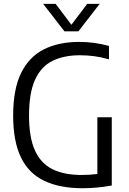

<svg xmlns="http://www.w3.org/2000/svg" viewBox="-20 -966 664 992"><path d="M407 6.5Q289 6.5 209 -31.5Q129 -69.5 88.5 -152.2Q48 -235 48 -369Q48 -505.5 89.2 -589.2Q130.5 -673 207 -711.2Q283.5 -749.5 389.5 -749.5Q468 -749.5 543 -728.5V-659.5Q502.5 -671 466.2 -675.8Q430 -680.5 393.5 -680.5Q310 -680.5 251.2 -651.5Q192.5 -622.5 161.2 -554.2Q130 -486 130 -368.5Q130 -256 160.5 -188.8Q191 -121.5 251.2 -91.8Q311.5 -62 401.5 -62Q445 -62 483 -67V-360H557.5V-7.5Q515 0 479 3.2Q443 6.5 407 6.5ZM313 -804 203 -946H267.5L349 -838L430.5 -946H495L385 -804Z"/></svg>

Font: Encode Sans SemiCondensed SemiCondensed
Style: Regular
Weight: 400
Width: 4
Designer: Multiple Designers
Foundry: Impallari Type
Version: Version 3.000; ttfautohint (v1.8.3) -l 8 -r 50 -G 200 -x 14 